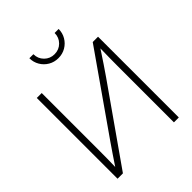

<svg xmlns="http://www.w3.org/2000/svg" viewBox="-257 -1081 1223 1223"><g transform="rotate(-45 354.5 -470.0)"><path d="M630.4 0H586.4V-508.3Q586.4 -539.1 586.9 -578.1Q587.4 -617.2 588.4 -664.1Q558.6 -618.7 532 -578.9Q505.4 -539.1 483.4 -507.8L127 0H78.6V-727.5H123V-202.6Q123 -173.8 122.6 -136.2Q122.1 -98.6 121.1 -63.5Q145.5 -99.6 169.4 -135.5Q193.4 -171.4 214.8 -201.7L582.5 -727.5H630.4ZM356 -809.1Q318.8 -809.1 289.1 -826.7Q259.3 -844.2 241.7 -874Q224.1 -903.8 224.1 -939.9H260.3Q260.3 -899.4 288.1 -871.8Q315.9 -844.2 356 -844.2Q396.5 -844.2 424.1 -871.8Q451.7 -899.4 451.7 -939.9H487.8Q487.8 -903.8 470.2 -874Q452.6 -844.2 422.9 -826.7Q393.1 -809.1 356 -809.1Z"/></g></svg>

Font: Inter Display ExtraLight
Style: Regular
Weight: 200
Designer: Rasmus Andersson
Foundry: rsms
Version: Version 4.000;git-a52131595